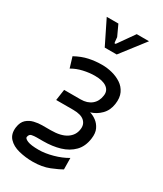

<svg xmlns="http://www.w3.org/2000/svg" viewBox="-235 -830 883 1042"><g transform="rotate(30 206.5 -309.0)"><path d="M155 132Q110 132 68 121.5Q26 111 2 85Q-22 59 -16 15Q-11 -19 8 -36Q27 -53 52.5 -59Q78 -65 102 -65H155Q219 -65 253.5 -88Q288 -111 293 -150Q298 -182 276.5 -202Q255 -222 206 -222H99L109 -291H212Q254 -291 280 -312.5Q306 -334 311 -372Q316 -404 291 -422.5Q266 -441 216 -441Q182 -441 144.5 -432.5Q107 -424 77 -406L57 -472Q99 -495 138.5 -503.5Q178 -512 221 -512Q252 -512 283.5 -504Q315 -496 341 -479Q367 -462 380.5 -433.5Q394 -405 388 -364Q382 -321 354.5 -293.5Q327 -266 292 -256Q313 -250 332.5 -235.5Q352 -221 363.5 -197Q375 -173 370 -137Q363 -84 332 -52.5Q301 -21 254 -7Q207 7 149 7H109Q93 7 78.5 10Q64 13 61 32Q60 42 81.5 51Q103 60 152 60Q191 60 238.5 47Q286 34 323 12L324 83Q303 96 258.5 114Q214 132 155 132ZM185 -600 111 -750H184L215 -683L218 -652Q219 -646 222.5 -646Q226 -646 230 -652L299 -750H376L260 -600Z"/></g></svg>

Font: Finlandica
Style: Italic
Weight: 400
Italic angle: -8°
Designer: Niklas Ekholm, Juho Hiilivirta, Jaakko Suomalainen
Foundry: Helsinki Type Studio
Version: Version 1.064